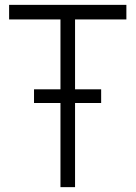

<svg xmlns="http://www.w3.org/2000/svg" viewBox="-20 -770 559 790"><path d="M500 -690H288.8V-402.5H396.2V-346.2H288.8V0H228.8V-346.2H120V-402.5H228.8V-690H17.5V-750H500Z"/></svg>

Font: Now Light
Style: Regular
Weight: 300
Designer: Alfredo Marco Pradil
Foundry: Alfredo Marco Pradil
Version: Version 1.002;PS 001.002;hotconv 1.0.88;makeotf.lib2.5.64775